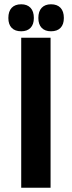

<svg xmlns="http://www.w3.org/2000/svg" viewBox="-20 -876 336 896"><path d="M19 -792Q19 -823 34.5 -839.5Q50 -856 79 -856Q107 -856 122.5 -839.5Q138 -823 138 -792Q138 -762 122.5 -746Q107 -730 79 -730Q50 -730 34.5 -746Q19 -762 19 -792ZM159 -792Q159 -823 174.5 -839.5Q190 -856 218 -856Q247 -856 262.5 -839.5Q278 -823 278 -792Q278 -762 262.5 -746Q247 -730 218 -730Q190 -730 174.5 -746Q159 -762 159 -792ZM79 -700H216V0H79Z"/></svg>

Font: PTSans
Style: Bold
Weight: 700
Designer: A.Korolkova, O.Umpeleva, V.Yefimov
Foundry: ParaType Ltd
Version: Version 2.003W OFL